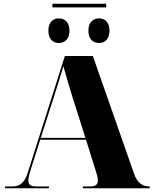

<svg xmlns="http://www.w3.org/2000/svg" viewBox="-20 -1016 828 1036"><path d="M263 -976H553V-996H263ZM297 -784C326 -784 355 -802 355 -850C355 -899 326 -917 297 -917C269 -917 241 -899 241 -850C241 -802 269 -784 297 -784ZM515 -784C542 -784 571 -802 571 -850C571 -899 542 -917 515 -917C485 -917 457 -899 457 -850C457 -802 485 -784 515 -784ZM7 0H244V-10H173C143 -10 133 -22 133 -43C133 -60 140 -82 148 -108L197 -262H444L498 -90C504 -71 508 -55 508 -42C508 -22 498 -10 467 -10H427V0H788V-10H786C749 -10 721 -29 704 -77L481 -714H330L128 -79C109 -21 79 -10 45 -10H7ZM200 -272 271 -494C289 -550 308 -610 322 -659C337 -605 359 -530 371 -492L441 -272Z"/></svg>

Font: Noto Serif Display Black
Style: Regular
Weight: 900
Designer: Monotype Design Team
Foundry: Monotype Imaging Inc.
Version: Version 2.009